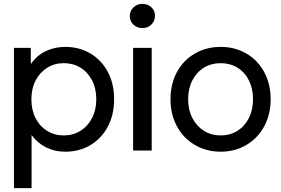

<svg xmlns="http://www.w3.org/2000/svg" viewBox="-20 -777 1449 991"><path d="M446.5 -501C408.2 -523.7 365 -535 317 -535C279.7 -535 245.7 -527.5 215 -512.5C184.3 -497.5 159 -475.3 139 -446V-530H52V194H143V-80C163.7 -52 188.8 -30.7 218.5 -16C248.2 -1.3 281 6 317 6C365 6 408.2 -5.3 446.5 -28C484.8 -50.7 514.8 -82.5 536.5 -123.5C558.2 -164.5 569 -211.7 569 -265C569 -318.3 558.2 -365.3 536.5 -406C514.8 -446.7 484.8 -478.3 446.5 -501ZM395 -101.5C369.7 -85.8 341 -78 309 -78C277.7 -78 249.2 -85.8 223.5 -101.5C197.8 -117.2 177.8 -139.2 163.5 -167.5C149.2 -195.8 142 -228.3 142 -265C142 -301.7 149.3 -334 164 -362C178.7 -390 198.7 -411.8 224 -427.5C249.3 -443.2 277.7 -451 309 -451C341 -451 369.7 -443.3 395 -428C420.3 -412.7 440.3 -390.8 455 -362.5C469.7 -334.2 477 -301.7 477 -265C477 -228.3 469.7 -195.8 455 -167.5C440.3 -139.2 420.3 -117.2 395 -101.5Z M667 -530V0H763V-530ZM668.5 -650C680.8 -638 696.3 -632 715 -632C733.7 -632 749.2 -638.2 761.5 -650.5C773.8 -662.8 780 -678 780 -696C780 -713.3 773.8 -727.8 761.5 -739.5C749.2 -751.2 733.7 -757 715 -757C696.3 -757 680.8 -750.8 668.5 -738.5C656.2 -726.2 650 -711.3 650 -694C650 -676.7 656.2 -662 668.5 -650Z M985.5 -29C1025.2 -5.7 1069.7 6 1119 6C1168.3 6 1212.7 -5.7 1252 -29C1291.3 -52.3 1322 -84.5 1344 -125.5C1366 -166.5 1377 -213 1377 -265C1377 -317 1366 -363.5 1344 -404.5C1322 -445.5 1291.3 -477.5 1252 -500.5C1212.7 -523.5 1168.3 -535 1119 -535C1069.7 -535 1025.2 -523.5 985.5 -500.5C945.8 -477.5 915 -445.5 893 -404.5C871 -363.5 860 -317 860 -265C860 -213 871 -166.5 893 -125.5C915 -84.5 945.8 -52.3 985.5 -29ZM1205 -101.5C1179.7 -85.8 1151 -78 1119 -78C1087 -78 1058.3 -85.8 1033 -101.5C1007.7 -117.2 987.7 -139.2 973 -167.5C958.3 -195.8 951 -228.3 951 -265C951 -301.7 958.3 -334.2 973 -362.5C987.7 -390.8 1007.7 -412.7 1033 -428C1058.3 -443.3 1087 -451 1119 -451C1151 -451 1179.7 -443.3 1205 -428C1230.3 -412.7 1250.2 -390.8 1264.5 -362.5C1278.8 -334.2 1286 -301.7 1286 -265C1286 -228.3 1278.8 -195.8 1264.5 -167.5C1250.2 -139.2 1230.3 -117.2 1205 -101.5Z"/></svg>

Font: Rookery
Style: Regular
Weight: 400
Designer: Ryan Kimball / Julieta Ulanovsky
Foundry: Motorola Mobility LLC.
Version: Version 1.0